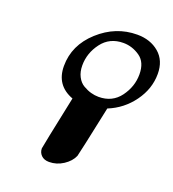

<svg xmlns="http://www.w3.org/2000/svg" viewBox="-133 -752 843 934"><g transform="rotate(20 288.5 -285.5)"><path d="M134.8 -384.8Q134.8 -492.7 221.4 -571.3Q308.1 -649.9 418.9 -649.9Q486.8 -649.9 532 -611.6Q577.1 -573.2 577.1 -503.9Q577.1 -426.8 528.6 -359.9Q480 -293 403.8 -262.2Q349.6 -5.4 346.2 3.9Q333 34.7 299.1 56.9Q265.1 79.1 226.1 79.1Q200.2 79.1 185.5 64.5Q170.9 49.8 170.9 28.8Q170.9 22 228 -250Q134.8 -284.7 134.8 -384.8ZM217.8 -418Q217.8 -384.8 230.5 -360.4Q243.2 -335.9 263.7 -324Q284.2 -312 304.2 -306.4Q324.2 -300.8 344.2 -300.8Q415 -300.8 454.6 -354.5Q494.1 -408.2 494.1 -471.2Q494.1 -534.2 454.6 -561.5Q415 -588.9 369.1 -588.9Q298.3 -588.9 258.1 -535.4Q217.8 -481.9 217.8 -418Z"/></g></svg>

Font: CMU Bright
Style: SemiBoldOblique
Weight: 600
Italic angle: -12°
Version: Version 0.7.0